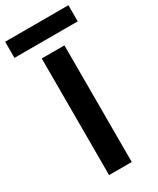

<svg xmlns="http://www.w3.org/2000/svg" viewBox="-270 -934 819 998"><g transform="rotate(-30 139.0 -435.0)"><path d="M70.3 0V-700H206.4V0ZM-51.1 -773.5V-870.3H328.7V-773.5Z"/></g></svg>

Font: Envelope Sans Variable
Style: Regular
Weight: 500
Designer: Andreas Rasmussen / Norman Anderson
Foundry: mail.de GmbH
Version: Version 1.150